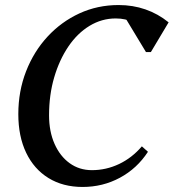

<svg xmlns="http://www.w3.org/2000/svg" viewBox="-20 -726 689 762"><path d="M307.7 16Q229.9 16 172.4 -19.4Q114.9 -54.9 83.8 -119.8Q52.7 -184.7 52.7 -273Q52.7 -364.1 83.4 -442.8Q114.1 -521.6 168.6 -580.6Q223 -639.5 295 -672.8Q367.1 -706 450.8 -706Q507.5 -706 557.2 -688.7Q607 -671.5 649.2 -637.3L578.8 -519.4H559.3L469.9 -667.4H562V-585.3Q536.7 -621.6 508.1 -637.2Q479.5 -652.8 439.3 -652.8Q383.9 -652.8 335.5 -623.5Q287.1 -594.1 251.3 -541.3Q215.5 -488.4 195.1 -419Q174.7 -349.5 174.7 -268.3Q174.7 -204.1 196.5 -155Q218.3 -105.8 256.5 -78.3Q294.7 -50.7 344.8 -50.7Q401.3 -50.7 452.7 -75.1Q504.1 -99.6 543 -145.2L567.2 -123.6Q523.9 -57.2 455.9 -20.6Q388 16 307.7 16Z"/></svg>

Font: Platypi Light
Style: Italic
Weight: 300
Italic angle: -13°
Designer: David Sargent
Foundry: Bolt Cutter Type
Version: Version 1.200